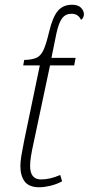

<svg xmlns="http://www.w3.org/2000/svg" viewBox="-20 -780 374 810"><path d="M146 10Q102 10 84 -14.5Q66 -39 66 -79Q66 -98 70 -122.5Q74 -147 82 -187L148 -504H78L82 -527Q115 -528 133.5 -536Q152 -544 163.5 -569Q175 -594 187 -645Q202 -708 224 -734Q246 -760 284 -760Q309 -760 321.5 -747.5Q334 -735 334 -720Q334 -705 322 -696Q310 -722 282 -722Q257 -722 242.5 -703.5Q228 -685 218 -639L197 -536H299L293 -504H191L124 -188Q114 -143 110.5 -120Q107 -97 107 -80Q107 -23 153 -23Q192 -23 234 -42L242 -15Q217 -2 191.5 4Q166 10 146 10Z"/></svg>

Font: Noto Serif SemiCondensed ExtraLight
Style: Italic
Weight: 200
Width: 4
Italic angle: -12°
Designer: Monotype Design Team
Foundry: Monotype Imaging Inc.
Version: Version 2.013